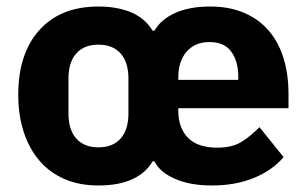

<svg xmlns="http://www.w3.org/2000/svg" viewBox="-20 -557 941 589"><path d="M282 -105Q326 -105 350 -132Q374 -159 374 -209V-316Q374 -366 350 -393Q326 -420 282 -420Q238 -420 214 -393Q190 -366 190 -316V-209Q190 -159 214 -132Q238 -105 282 -105ZM711 -312V-321Q711 -369 689.5 -398.5Q668 -428 623 -428Q578 -428 552.5 -398.5Q527 -369 527 -320V-312ZM630 12Q563 12 516.5 -8.5Q470 -29 454 -62H448Q428 -27 386.5 -7.5Q345 12 282 12Q224 12 178.5 -7.5Q133 -27 101.5 -63.5Q70 -100 53 -151.5Q36 -203 36 -266Q36 -393 101 -465Q166 -537 282 -537Q339 -537 381.5 -519.5Q424 -502 448 -463H454Q474 -498 518 -517.5Q562 -537 625 -537Q683 -537 728 -518Q773 -499 803.5 -464Q834 -429 849.5 -379.5Q865 -330 865 -269V-225H527V-217Q527 -165 556.5 -134.5Q586 -104 647 -104Q693 -104 722 -122.5Q751 -141 776 -167L850 -75Q815 -34 758.5 -11Q702 12 630 12Z"/></svg>

Font: IBM Plex Sans Thai
Style: Bold
Weight: 700
Designer: Mike Abbink, Paul van der Laan, Pieter van Rosmalen, Ben Mitchell, Mark Frömberg
Foundry: Bold Monday
Version: Version 1.2